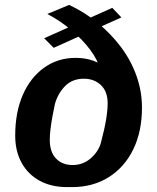

<svg xmlns="http://www.w3.org/2000/svg" viewBox="-20 -753 640 783"><path d="M253 10Q190 10 142.5 -15.5Q95 -41 68.5 -88.5Q42 -136 42 -200Q42 -295 73 -366Q104 -437 160 -477Q216 -517 288 -517Q328 -517 360 -505.5Q392 -494 410 -475L388 -470Q379 -508 348.5 -549Q318 -590 273 -628.5Q228 -667 173 -696L262 -733Q326 -703 380 -658.5Q434 -614 474.5 -559.5Q515 -505 537 -442.5Q559 -380 559 -314Q559 -217 523.5 -144Q488 -71 423.5 -30.5Q359 10 274 10ZM276 -80Q316 -80 346.5 -104.5Q377 -129 390 -165Q406 -225 412.5 -264.5Q419 -304 419 -332Q419 -380 391.5 -406Q364 -432 322 -432Q275 -432 245.5 -402Q216 -372 204 -329Q199 -306 194 -279Q189 -252 186 -227Q183 -202 183 -183Q183 -133 208.5 -106.5Q234 -80 276 -80ZM199 -558 160 -597 438 -721 475 -682Z"/></svg>

Font: Chivo Mono SemiBold
Style: Italic
Weight: 600
Italic angle: -8.05°
Monospace: yes
Version: Version 1.008